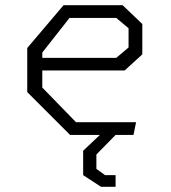

<svg xmlns="http://www.w3.org/2000/svg" viewBox="-20 -520 660 740"><path d="M250 0H365L300.5 61V155L369.5 200H425.5V155H385L351.5 131V75.5L425.5 0H494.5L504.5 -49H273L143 -182.5V-248.5H460.5L528.5 -310.5V-427.5L452.5 -500H225L85 -335V-165ZM143 -297V-317.5L248 -451H428L475.5 -411V-337L428 -297Z"/></svg>

Font: Monaspace Krypton ExtraLight
Style: Regular
Weight: 200
Designer: Riley Cran & the Lettermatic Team
Foundry: Lettermatic
Version: Version 1.101 (Monaspace Krypton)